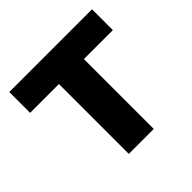

<svg xmlns="http://www.w3.org/2000/svg" viewBox="-174 -880 1055 1055"><g transform="rotate(-45 353.5 -352.5)"><path d="M256 0V-543H32V-705H675V-543H450V0Z"/></g></svg>

Font: Nunito Sans 6pt Black
Style: Regular
Weight: 900
Version: Version 3.101;gftools[0.9.27]